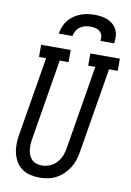

<svg xmlns="http://www.w3.org/2000/svg" viewBox="-103 -1017 740 1088"><g transform="rotate(10 267.5 -473.5)"><path d="M202 8Q175 8 148.5 1.5Q122 -5 101 -20Q80 -35 67 -57.5Q54 -80 48 -105.5Q42 -131 42.5 -159Q43 -187 48 -214L123 -665H82V-735H252V-665H201L125 -203Q122 -187 121 -170.5Q120 -154 122 -138Q124 -122 130 -107.5Q136 -93 146.5 -82.5Q157 -72 172.5 -67Q188 -62 204 -62Q227 -62 250 -71.5Q273 -81 289.5 -99.5Q306 -118 315 -141Q324 -164 327 -187L406 -665H365V-735H535V-665H485L404 -176Q400 -152 392.5 -128Q385 -104 371.5 -82.5Q358 -61 339 -43Q320 -25 297.5 -13Q275 -1 250.5 3.5Q226 8 202 8ZM169 -815Q173 -836 180.5 -855.5Q188 -875 201.5 -892Q215 -909 233 -921.5Q251 -934 271 -941.5Q291 -949 311 -952Q331 -955 352 -955Q372 -955 391.5 -952Q411 -949 428.5 -941.5Q446 -934 459.5 -921.5Q473 -909 481 -892Q489 -875 490 -855Q491 -835 488 -815H409Q412 -830 408.5 -844.5Q405 -859 394.5 -868.5Q384 -878 369.5 -881.5Q355 -885 340 -885Q325 -885 309.5 -881.5Q294 -878 280.5 -868.5Q267 -859 259 -845Q251 -831 248 -815Z"/></g></svg>

Font: Iosevka Slab
Style: Italic
Weight: 400
Italic angle: -9°
Monospace: yes
Designer: Belleve Invis
Foundry: Belleve Invis
Version: Version 11.1.0; ttfautohint (v1.8.3)